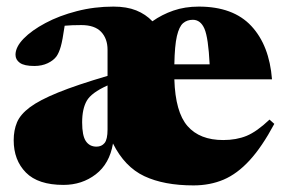

<svg xmlns="http://www.w3.org/2000/svg" viewBox="-20 -547 866 582"><path d="M226.5 -471Q197 -471 176 -469Q169.5 -424 164.2 -405.8Q159 -387.5 151.5 -376.5Q142.5 -364 124.8 -355.5Q107 -347 84 -347Q53.5 -347 40.2 -356.5Q27 -366 27 -381Q27 -404.5 51.5 -429.8Q76 -455 117.8 -477.2Q159.5 -499.5 212.8 -513.2Q266 -527 324 -527Q364 -527 392.8 -515.5Q421.5 -504 442 -482.5Q471 -503 505.8 -515Q540.5 -527 582.5 -527Q687 -527 741.8 -468.2Q796.5 -409.5 804.5 -306.5H508.5Q511.5 -207 548.5 -164.8Q585.5 -122.5 656.5 -122.5Q696.5 -122.5 727.5 -135.2Q758.5 -148 797 -184.5L811.5 -171.5Q774 -101.5 736.5 -60.8Q699 -20 657.8 -2.5Q616.5 15 566.5 15Q477 15 417.5 -13Q358 -41 322.5 -112Q312 -50.5 270.2 -18.5Q228.5 13.5 172.5 13.5Q95.5 13.5 58.5 -24Q21.5 -61.5 21.5 -122Q21.5 -152 31.5 -176Q41.5 -200 70.5 -221.8Q99.5 -243.5 156 -266.5Q212.5 -289.5 306 -317V-396Q306 -430 286.5 -450.5Q267 -471 226.5 -471ZM564.5 -487Q547 -487 535 -476.8Q523 -466.5 516.2 -437.5Q509.5 -408.5 508.5 -352H615.5Q611.5 -432.5 599.8 -459.8Q588 -487 564.5 -487ZM229 -176Q229 -136 240.2 -119.2Q251.5 -102.5 272.5 -102.5Q288 -102.5 297 -113.5Q306 -124.5 306 -154.5V-288Q257 -266 243 -241.5Q229 -217 229 -176Z"/></svg>

Font: Newsreader Display ExtraBold
Style: Regular
Weight: 800
Designer: Hugues Gentile
Foundry: Production Type
Version: Version 1.001